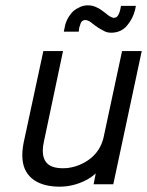

<svg xmlns="http://www.w3.org/2000/svg" viewBox="-20 -693 553 722"><path d="M435 -671 432 -656Q430 -646 424.5 -636Q419 -626 408 -626Q402 -626 393 -631.5Q384 -637 379 -642Q370 -648 362 -654.5Q354 -661 344 -665Q329 -673 310 -673Q291 -673 274 -663Q259 -656 248.5 -643.5Q238 -631 231.5 -617Q225 -603 223 -589L220 -574H276L278 -589Q280 -596 283 -604.5Q286 -613 293 -616Q300 -619 308 -616.5Q316 -614 322 -609Q328 -604 336 -598Q344 -592 352 -587Q362 -581 373 -575.5Q384 -570 398 -570Q435 -570 457.5 -596.5Q480 -623 488 -656L491 -671ZM340 -41 332 0H406L513 -501H439L369 -174Q363 -150 350.5 -130.5Q338 -111 319.5 -96.5Q301 -82 279 -73Q257 -64 233 -61Q196 -58 174 -67.5Q152 -77 144.5 -100.5Q137 -124 145 -160L217 -501H143L69 -157Q62 -122 64.5 -94.5Q67 -67 78.5 -47.5Q90 -28 108.5 -15.5Q127 -3 151.5 3Q176 9 204 9Q229 9 254 3Q279 -3 301.5 -14.5Q324 -26 340 -41Z"/></svg>

Font: Advent Pro Medium
Style: Italic
Weight: 500
Italic angle: -12°
Version: Version 3.000